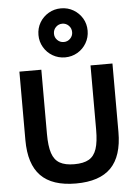

<svg xmlns="http://www.w3.org/2000/svg" viewBox="-69 -1159 870 1221"><g transform="rotate(-5 366.0 -549.0)"><path d="M366 10Q215 10 142 -64.5Q69 -139 69 -293V-730H209V-320Q209 -242 224 -197Q239 -152 273.5 -132.5Q308 -113 366 -113Q425 -113 459 -132.5Q493 -152 508 -197Q523 -242 523 -320V-730H663V-293Q663 -139 590 -64.5Q517 10 366 10ZM367 -795Q324 -795 288 -816Q252 -837 231 -873Q210 -909 210 -951Q210 -995 231 -1030.5Q252 -1066 288 -1087Q324 -1108 367 -1108Q411 -1108 446.5 -1087Q482 -1066 503 -1031Q524 -996 524 -952Q524 -909 503 -873Q482 -837 446 -816Q410 -795 367 -795ZM367 -893Q391 -893 408 -910Q425 -927 425 -951Q425 -976 408 -993Q391 -1010 367 -1010Q343 -1010 326 -993Q309 -976 309 -951Q309 -927 326 -910Q343 -893 367 -893Z"/></g></svg>

Font: M PLUS 2
Style: Bold
Weight: 700
Designer: Coji Morishita
Foundry: UNDERFOREST DESIGN
Version: Version 1.001